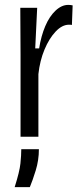

<svg xmlns="http://www.w3.org/2000/svg" viewBox="-20 -559 337 785"><path d="M64 0V-335L63 -527H132L124 -361H140Q148 -412 165 -452Q182 -492 207 -515.5Q232 -539 259 -539Q264 -539 268.5 -538.5Q273 -538 277 -537L274 -457Q271 -458 267.5 -458Q264 -458 262 -458Q234 -458 207.5 -430Q181 -402 162 -356.5Q143 -311 137 -256V0ZM40 206Q60 143 63.5 109.5Q67 76 67 51H139Q139 96 126 138Q113 180 102 206Z"/></svg>

Font: Bricolage Grotesque Condensed Light
Style: Regular
Weight: 300
Width: 3
Designer: Mathieu Triay
Foundry: Atelier Triay
Version: Version 1.000;gftools[0.9.30]